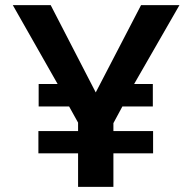

<svg xmlns="http://www.w3.org/2000/svg" viewBox="-20 -730 752 750"><path d="M504 -402H577V-314H458L423 -249V-218H578V-131H423V0H285V-131H130V-218H285V-251L250 -314H131V-402H205L30 -710H178L354 -369L531 -710H681Z"/></svg>

Font: Rising Sun
Style: Bold
Weight: 700
Designer: Matt McInerney, Pablo Impallari, Rodrigo Fuenzalida (Raleway font), Stephen Hutchings (Greek), Cristiano Sobral (main ch
Foundry: The Rising Sun Project Authors
Version: Version 4.327; ttfautohint (v1.8.4.7-5d5b-dirty)